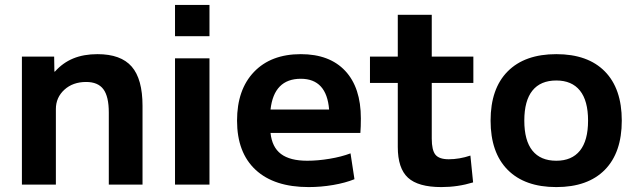

<svg xmlns="http://www.w3.org/2000/svg" viewBox="-20 -750 2581 780"><path d="M69 -520H200L201 -459H203Q235 -495 277.5 -512.5Q320 -530 376 -530Q471 -530 515 -479.5Q559 -429 559 -320V0H422V-293Q422 -358 400 -387.5Q378 -417 330 -417Q276 -417 241.5 -385.5Q207 -354 207 -307V0H69Z M691 -730H831V-603H691ZM691 -513H831V0H691Z M943 -260Q943 -386 1012 -458Q1081 -530 1202 -530Q1319 -530 1382.5 -462Q1446 -394 1446 -269Q1446 -234 1444 -210H1079Q1085 -152 1121.5 -124.5Q1158 -97 1228 -97Q1271 -97 1319 -105Q1367 -113 1404 -127L1420 -22Q1383 -7 1333.5 1.5Q1284 10 1234 10Q1094 10 1018.5 -60Q943 -130 943 -260ZM1317 -305Q1307 -430 1202 -430Q1093 -430 1079 -305Z M1596 -153V-413H1483V-520H1596V-690H1734V-520H1903V-413H1734V-187Q1734 -140 1749 -121.5Q1764 -103 1803 -103Q1846 -103 1891 -118L1902 -9Q1840 10 1773 10Q1679 10 1637.5 -28Q1596 -66 1596 -153Z M1973 -260Q1973 -390 2042.5 -460Q2112 -530 2240 -530Q2368 -530 2437 -460Q2506 -390 2506 -260Q2506 -130 2437 -60Q2368 10 2240 10Q2112 10 2042.5 -60Q1973 -130 1973 -260ZM2240 -97Q2303 -97 2336 -138Q2369 -179 2369 -260Q2369 -341 2336 -382Q2303 -423 2240 -423Q2176 -423 2143 -382Q2110 -341 2110 -260Q2110 -179 2143 -138Q2176 -97 2240 -97Z"/></svg>

Font: Enso
Style: Bold
Weight: 700
Designer: Coji Morishita
Foundry: UNDERFOREST DESIGN
Version: Version 1.000